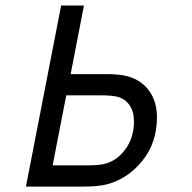

<svg xmlns="http://www.w3.org/2000/svg" viewBox="-20 -687 707 707"><path d="M240.2 -414.1H369.8Q421.2 -414.1 449.2 -406.2Q500 -392.6 529 -352.9Q557.9 -313.2 557.9 -255.2Q557.9 -160.8 503.6 -94.1Q449.2 -27.3 371.7 -7.8Q341.1 0 289.1 0H75.5L205.1 -666.7H289.1ZM224 -335.9 173.8 -78.1H304Q341.1 -78.1 363.9 -83.3Q410.2 -94.4 441.7 -137.4Q473.3 -180.3 473.3 -240.2Q473.3 -275.4 457.4 -299.2Q441.4 -322.9 412.1 -330.7Q391.3 -335.9 354.2 -335.9Z"/></svg>

Font: Monoid
Style: Italic
Weight: 400
Width: 4
Italic angle: -11°
Monospace: yes
Version: Version 0.61